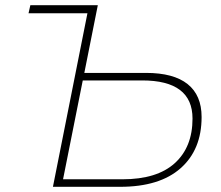

<svg xmlns="http://www.w3.org/2000/svg" viewBox="-20 -720 851 740"><path d="M543 -439Q649 -439 703 -396Q757 -353 757 -269Q757 -143 676 -71.5Q595 0 443 0H184L317 -669H90L97 -700H357L305 -439ZM452 -29Q585 -29 653.5 -91Q722 -153 722 -263Q722 -410 528 -410H299L223 -29Z"/></svg>

Font: Montserrat ExtraLight
Style: Italic
Weight: 200
Italic angle: -11.3°
Designer: Julieta Ulanovsky
Foundry: Julieta Ulanovsky
Version: Version 9.000; ttfautohint (v1.8.4.7-5d5b)